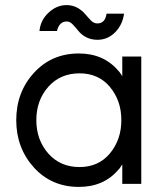

<svg xmlns="http://www.w3.org/2000/svg" viewBox="-20 -722 647 754"><path d="M362.7 -565.7Q402.8 -565.7 432 -595Q461 -624.2 467.2 -668.2H398.5Q392.7 -630 362.5 -630Q348.3 -630 337.7 -641Q332.8 -646 326.9 -652.5Q321 -659 315 -666Q284 -702 241.2 -702Q202.2 -702 170.2 -671.8Q139 -642.5 135 -600.3H203.7Q212.7 -637.7 242.2 -637.7Q254.2 -637.7 265 -626.7Q270 -621.7 275.5 -615.2Q281 -608.7 286.8 -601.7Q316.5 -565.7 362.7 -565.7ZM460.2 -500V-422.8Q456.5 -428.2 453.2 -433.6Q449.8 -439 445.2 -443.5Q387.5 -512 289.7 -512Q182.7 -512 113.3 -436Q43.8 -360 43.8 -250Q43.8 -140.8 113.3 -64Q182.7 12 289.7 12Q387.7 12 445 -55.7Q449.7 -60.2 453 -65.6Q456.3 -71 460.2 -76.3V0H534.8V-500ZM292.5 -434Q366.5 -434 411.2 -381.2Q433.3 -354.7 444.9 -322.3Q456.5 -290 456.5 -250Q456.5 -211 444.9 -178.2Q433.3 -145.3 411.2 -119Q366.5 -66 292.5 -66Q216.8 -66 169.8 -119Q122.7 -172.7 122.7 -250Q122.7 -328.2 169.8 -381.2Q216.8 -434 292.5 -434Z"/></svg>

Font: Unageo Variable
Style: Regular
Weight: 300
Designer: Richard Sepsi
Foundry: Richard Sepsi
Version: Version 2.200